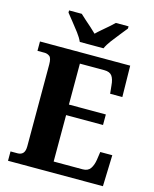

<svg xmlns="http://www.w3.org/2000/svg" viewBox="-134 -1020 892 1110"><g transform="rotate(15 311.5 -465.5)"><path d="M23 0V-56H66Q86 -56 97.5 -68.5Q109 -81 109 -110V-599Q109 -638 95.5 -648Q82 -658 65 -658H23V-714H563L566 -527H493L488 -575Q485 -613 471.5 -631.5Q458 -650 425 -650H279V-405H500V-342H279V-64H453Q484 -64 498.5 -85Q513 -106 518 -139L525 -187H597L591 0ZM246 -771Q236 -794 216 -820.5Q196 -847 175 -873Q154 -899 139 -918V-931H215Q227 -919 245.5 -903Q264 -887 283 -870Q302 -853 316 -839Q330 -853 350 -870Q370 -887 388.5 -903Q407 -919 419 -931H495V-918Q480 -899 459 -873Q438 -847 418 -820.5Q398 -794 388 -771Z"/></g></svg>

Font: Noto Serif Thai SemiCondensed ExtraBold
Style: Regular
Weight: 800
Width: 4
Designer: Monotype Design Team
Foundry: Monotype Imaging Inc.
Version: Version 2.002; ttfautohint (v1.8.4.7-5d5b)